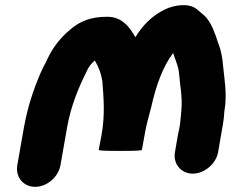

<svg xmlns="http://www.w3.org/2000/svg" viewBox="-20 -622 908 743"><path d="M214 17 240 -131C255 -214 284 -283 315 -345C323 -364 333 -376 347 -388C362 -361 371 -340 376 -308C381 -246 387 -177 373 -100L362 -42C362 -39 390 -38 445 -38C501 -38 529 -39 529 -42L540 -102C547 -143 551 -152 565 -207C584 -291 609 -362 650 -417C657 -394 666 -376 671 -352C674 -335 677 -290 680 -275L682 -251C684 -228 683 -201 680 -175L677 -145C675 -127 671 -113 668 -97L657 -33C649 12 681 50 726 50C771 50 816 12 824 -33L835 -97C840 -124 847 -160 848 -189L852 -219C856 -274 849 -311 844 -360C841 -398 836 -427 824 -456C813 -491 800 -528 779 -553C770 -564 754 -575 742 -586C713 -611 656 -604 617 -585C569 -561 533 -526 504 -478C482 -516 452 -559 392 -557C330 -557 288 -539 251 -507C214 -476 186 -441 163 -393L156 -378C150 -368 143 -354 135 -335C109 -274 87 -208 73 -131L47 17C39 63 70 101 116 101C162 101 206 63 214 17Z"/></svg>

Font: Blanket
Style: BlkObl
Weight: 900
Foundry: Cannot Into Space Fonts
Version: Version 0.9